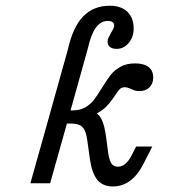

<svg xmlns="http://www.w3.org/2000/svg" viewBox="-20 -651 602 682"><path d="M146 -206.5H216.1L158.1 0H87.9ZM370.2 -630.6Q410.5 -630.6 432.7 -608.9Q454.8 -587.1 454.8 -550Q454.8 -519.4 437.1 -498.4Q419.4 -477.4 394.4 -477.4Q379 -477.4 370.6 -484.3Q362.1 -491.1 362.1 -504Q362.1 -510.5 366.1 -518.5Q370.2 -526.6 374.2 -533.9Q378.2 -540.3 381.9 -547.6Q385.5 -554.8 385.5 -560.5Q385.5 -568.5 379.8 -572.6Q374.2 -576.6 362.9 -576.6Q337.9 -576.6 320.6 -552.8Q303.2 -529 292.7 -481.5L216.1 -206.5H146L221 -475Q238.7 -554.8 275.4 -592.7Q312.1 -630.6 370.2 -630.6ZM299.2 -87.1 290.3 -150.8Q287.1 -175 280.6 -188.3Q274.2 -201.6 262.5 -206.9Q250.8 -212.1 230.6 -212.1H200L212.1 -258.9H237.9Q264.5 -258.9 283.1 -269.8Q301.6 -280.6 313.7 -296.4Q325.8 -312.1 341.9 -338.7Q359.7 -367.7 373 -384.7Q386.3 -401.6 407.7 -413.7Q429 -425.8 459.7 -425.8Q491.1 -425.8 507.7 -412.9Q524.2 -400 524.2 -375.8Q524.2 -354 510.9 -340.7Q497.6 -327.4 475 -327.4Q466.1 -327.4 459.3 -329.4Q452.4 -331.5 444.4 -335.5Q438.7 -337.9 433.5 -339.5Q428.2 -341.1 423.4 -341.1Q412.1 -341.1 405.2 -334.3Q398.4 -327.4 388.7 -312.1Q373.4 -288.7 356.9 -271.8Q340.3 -254.8 309.7 -241.1V-256.5Q329.8 -248.4 340.3 -228.2Q350.8 -208.1 356.5 -166.9L364.5 -106.5Q368.5 -80.6 376.2 -69.8Q383.9 -58.9 399.2 -58.9Q413.7 -58.9 425.8 -69.4Q437.9 -79.8 449.2 -102.4L463.7 -130.6H521L491.1 -71.8Q470.2 -29.8 442.7 -9.3Q415.3 11.3 380.6 11.3Q345.2 11.3 325.8 -12.1Q306.5 -35.5 299.2 -87.1Z"/></svg>

Font: Playfair Micro SmCond SmLight
Style: Italic
Weight: 360
Width: 4
Italic angle: -15.6°
Designer: Claus Eggers Sørensen
Foundry: Claus Eggers Sørensen
Version: Version 2.203;Glyphs 3.3 (3326)